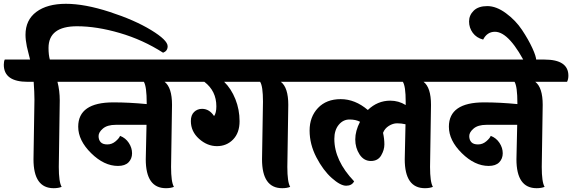

<svg xmlns="http://www.w3.org/2000/svg" viewBox="-103 -982 3007 1009"><path d="M73 -145 78 -458Q78 -496 74 -552H43Q-83 -552 -83 -642Q-83 -659 -78 -669H55Q53 -678 46.5 -703Q40 -728 38 -738Q31 -773 31 -799Q31 -877 88 -919.5Q145 -962 243.5 -962Q342 -962 473 -919.5Q604 -877 691 -824Q778 -771 778 -739Q778 -714 754 -705Q648 -773 526.5 -808.5Q405 -844 302 -844Q152 -844 152 -730Q152 -693 159 -669H220Q346 -669 346 -584Q346 -566 339 -552H199Q211 -506 211 -454L206 -105Q206 -25 221 0Q204 7 179 7Q73 7 73 -145Z M801 -431 796 -105Q796 -25 811 0Q794 7 769 7Q663 7 663 -145Q663 -172 667 -326H505Q461 -326 438 -306.5Q415 -287 415 -267Q415 -247 426 -235Q437 -223 461 -223Q485 -223 504 -239Q523 -255 528 -268Q557 -257 574 -231Q591 -205 591 -176.5Q591 -148 572.5 -129Q554 -110 517 -110Q444 -110 376 -177Q308 -244 308 -316Q308 -444 493 -444Q576 -444 668 -435V-440Q668 -527 653 -552H340Q214 -552 214 -642Q214 -659 219 -669H810Q936 -669 936 -584Q936 -566 929 -552H762Q801 -522 801 -431Z M1274 -145 1279 -448Q1279 -529 1264 -552H1075Q1112 -516 1134 -461Q1156 -406 1156 -345Q1156 -284 1122 -249Q1088 -214 1037 -214Q986 -214 943 -252.5Q900 -291 900 -346Q900 -377 917 -393.5Q934 -410 959 -410Q997 -410 1022 -372Q1034 -388 1034 -423Q1034 -504 971 -552H916Q790 -552 790 -642Q790 -659 795 -669H1422Q1548 -669 1548 -584Q1548 -566 1541 -552H1373Q1412 -522 1412 -431L1407 -105Q1407 -25 1422 0Q1405 7 1380 7Q1274 7 1274 -145Z M2162 -431 2157 -105Q2157 -25 2172 0Q2155 7 2130 7Q2024 7 2024 -145Q2024 -171 2028 -329Q2006 -334 1984 -334Q1962 -334 1940.5 -320.5Q1919 -307 1910 -284Q1917 -252 1917 -223Q1917 -194 1900 -165Q1883 -136 1846 -136Q1809 -136 1786.5 -170.5Q1764 -205 1764 -249.5Q1764 -294 1789 -342Q1767 -354 1733.5 -354Q1700 -354 1677 -326Q1654 -298 1654 -252Q1654 -138 1758 -29Q1746 -6 1716 -6Q1686 -6 1640.5 -46.5Q1595 -87 1559.5 -155.5Q1524 -224 1524 -296Q1524 -368 1568 -414.5Q1612 -461 1687.5 -461Q1763 -461 1830 -404Q1881 -453 1948 -453Q1992 -453 2029 -430V-448Q2029 -529 2014 -552H1541Q1415 -552 1415 -642Q1415 -659 1420 -669H2169Q2295 -669 2295 -584Q2295 -566 2288 -552H2123Q2162 -522 2162 -431Z M2749 -431 2744 -105Q2744 -25 2759 0Q2742 7 2717 7Q2611 7 2611 -145Q2611 -172 2615 -326H2453Q2409 -326 2386 -306.5Q2363 -287 2363 -267Q2363 -247 2374 -235Q2385 -223 2409 -223Q2433 -223 2452 -239Q2471 -255 2476 -268Q2505 -257 2522 -231Q2539 -205 2539 -176.5Q2539 -148 2520.5 -129Q2502 -110 2465 -110Q2392 -110 2324 -177Q2256 -244 2256 -316Q2256 -444 2441 -444Q2524 -444 2616 -435V-440Q2616 -527 2601 -552H2288Q2162 -552 2162 -642Q2162 -659 2167 -669H2758Q2884 -669 2884 -584Q2884 -566 2877 -552H2710Q2749 -522 2749 -431Z M2498 -815Q2457 -815 2436 -774Q2401 -783 2381.5 -809.5Q2362 -836 2362 -869Q2362 -902 2386.5 -926Q2411 -950 2458 -950Q2505 -950 2556 -912.5Q2607 -875 2640.5 -824.5Q2674 -774 2694.5 -729.5Q2715 -685 2715 -665Q2715 -645 2702 -634.5Q2689 -624 2670 -624Q2576 -815 2498 -815Z"/></svg>

Font: Laila
Style: Bold
Weight: 700
Designer: Hitesh Malaviya
Foundry: Indian Type Foundry
Version: Version 1.302;PS 1.0;hotconv 1.0.78;makeotf.lib2.5.61930; tt